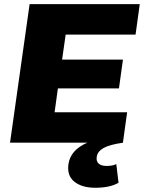

<svg xmlns="http://www.w3.org/2000/svg" viewBox="-20 -680 686 915"><path d="M27.8 0 121.1 -660.2H646L626 -515.1H293L275.9 -396H565.9L546.9 -258.8H255.9L240.2 -145H585.9L565.9 -1L566.9 0Q501 9.3 472.4 25.9Q443.8 42.5 440.9 68.8Q438 88.9 450.4 99.9Q462.9 110.8 487.8 110.8Q517.1 110.8 534.2 102.1L544.9 190.9Q504.4 214.8 434.1 214.8Q370.6 214.8 334.5 186Q298.3 157.2 306.2 102.1Q315.9 34.7 396 0Z"/></svg>

Font: Human Sans Black
Style: Italic
Weight: 800
Italic angle: -8°
Designer: Tim Radville
Foundry: Continuum
Version: Version 1.000;FEAKit 1.0